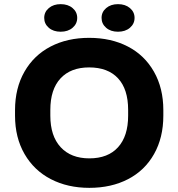

<svg xmlns="http://www.w3.org/2000/svg" viewBox="-20 -905 869 935"><path d="M775.4 -368.7V-341.8Q775.4 -234.9 730.2 -154.8Q685.1 -74.7 603.5 -32.5Q522 9.8 415 9.8Q309.6 9.8 227.8 -32.5Q146 -74.7 99.6 -154.8Q53.2 -234.9 53.2 -341.8V-368.7Q53.2 -475.6 99.1 -555.9Q145 -636.2 226.6 -678.5Q308.1 -720.7 414.1 -720.7Q521 -720.7 602.5 -678.5Q684.1 -636.2 729.7 -555.9Q775.4 -475.6 775.4 -368.7ZM604 -341.8V-369.6Q604 -470.7 554.7 -523.7Q505.4 -576.7 414.1 -576.7Q324.2 -576.7 274.7 -523.2Q225.1 -469.7 225.1 -369.6V-341.8Q225.1 -242.7 275.4 -188.2Q325.7 -133.8 415 -133.8Q505.9 -133.8 554.9 -188Q604 -242.2 604 -341.8ZM275.4 -884.8Q311 -884.8 333.5 -865.7Q356 -846.7 356 -817.9Q356 -789.1 333.5 -769.8Q311 -750.5 275.4 -750.5Q239.7 -750.5 217.5 -769.8Q195.3 -789.1 195.3 -817.9Q195.3 -846.7 217.8 -865.7Q240.2 -884.8 275.4 -884.8ZM554.7 -884.8Q590.3 -884.8 612.8 -865.7Q635.3 -846.7 635.3 -817.9Q635.3 -789.1 612.8 -769.8Q590.3 -750.5 554.7 -750.5Q519 -750.5 496.8 -769.8Q474.6 -789.1 474.6 -817.9Q474.6 -846.7 497.1 -865.7Q519.5 -884.8 554.7 -884.8Z"/></svg>

Font: Bert Sans Black
Style: Regular
Weight: 900
Designer: Christian Robertson, Adam Twardoch, & Cristiano Sobral
Foundry: Google
Version: Version 12.135;January 10, 2020;FontCreator 12.0.0.2547 64-b